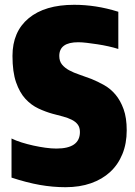

<svg xmlns="http://www.w3.org/2000/svg" viewBox="-20 -768 564 800"><path d="M253 12Q200 12 146 2.5Q92 -7 28 -28V-191Q46 -182 70 -174.5Q94 -167 119 -161.5Q144 -156 169 -152.5Q194 -149 215 -149Q313 -149 313 -218Q313 -237 304 -249Q295 -261 279 -269Q263 -277 242.5 -282.5Q222 -288 199 -294Q170 -302 140 -316Q110 -330 86 -356Q62 -382 47 -425Q32 -468 32 -535Q32 -636 99.5 -692Q167 -748 289 -748Q334 -748 379.5 -741Q425 -734 473 -719V-564Q454 -570 431.5 -575Q409 -580 386 -583.5Q363 -587 342 -589.5Q321 -592 306 -592Q227 -592 227 -535Q227 -513 238.5 -499Q250 -485 268.5 -475Q287 -465 311 -457Q335 -449 361 -439Q388 -428 414.5 -413Q441 -398 461.5 -373.5Q482 -349 495 -313Q508 -277 508 -225Q508 -170 490 -126Q472 -82 439 -51.5Q406 -21 359 -4.5Q312 12 253 12Z"/></svg>

Font: Encode Sans Compressed
Style: Black
Weight: 900
Designer: Pablo Impallari, Andres Torresi
Foundry: Pablo Impallari, Andres Torresi
Version: Version 1.000; ttfautohint (v1.00) -l 8 -r 50 -G 200 -x 14 -